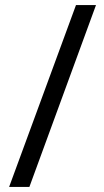

<svg xmlns="http://www.w3.org/2000/svg" viewBox="-20 -736 411 758"><path d="M359 -716H280L16 2H96Z"/></svg>

Font: Noto Sans Gujarati Condensed
Style: Regular
Weight: 400
Width: 3
Designer: Jelle Bosma - Monotype Design Team, Universal Thirst
Foundry: Monotype Imaging Inc.
Version: Version 2.106